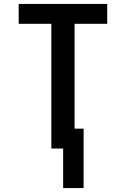

<svg xmlns="http://www.w3.org/2000/svg" viewBox="-20 -755 640 976"><path d="M301 201V0H241V-634H75V-735H525V-634H359V-101H405V201Z"/></svg>

Font: Iosevka Fixed Extended
Style: Bold
Weight: 700
Width: 7
Monospace: yes
Designer: Belleve Invis
Foundry: Belleve Invis
Version: Version 24.1.1; ttfautohint (v1.8.4)